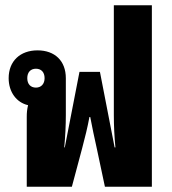

<svg xmlns="http://www.w3.org/2000/svg" viewBox="-20 -712 655 732"><path d="M82 0H254L293 -146C305 -192 313 -223 321 -266H324C332 -223 339 -192 349 -146L380 0H559V-692H414V-273C414 -232 416 -193 420 -150H417L361 -438H283L227 -150H225C229 -193 231 -235 231 -273V-414C231 -480 189 -520 123 -520C57 -520 13 -479 13 -414C13 -361 43 -321 87 -311C83 -294 82 -282 82 -266ZM117 -378C97 -378 84 -391 84 -414C84 -437 97 -450 117 -450C137 -450 150 -437 150 -414C150 -392 137 -378 117 -378Z"/></svg>

Font: Noto Sans Thai Looped UI Narrow ExtraBold
Style: Regular
Weight: 800
Width: 4
Designer: Cadson Demak Team
Foundry: Cadson Demak Co., Ltd.
Version: Version 1.000